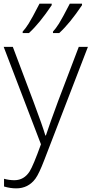

<svg xmlns="http://www.w3.org/2000/svg" viewBox="-20 -786 499 1046"><path d="M2 230V188Q30.3 195.8 59.1 195.8Q111.3 195.3 141.6 147.5Q161.1 116.7 203.1 0L0 -530.8H49.8L162.1 -232.9Q213.4 -95.7 227.1 -47.9H230Q250.5 -110.8 296.9 -235.8L409.2 -530.8H459L221.2 85.9Q192.4 161.1 172.9 187.5Q153.3 213.9 127 227.1Q100.6 240.2 68.4 240.2Q36.1 240.2 2 230ZM426.8 -766.1V-757.8Q360.8 -659.2 302.7 -606H268.6V-613.8Q283.7 -629.9 301.3 -657.7Q318.8 -685.5 360.4 -766.1ZM261.7 -766.1V-757.8Q195.8 -659.2 137.7 -606H103.5V-613.8Q118.7 -629.9 136.2 -657.7Q153.8 -685.5 195.3 -766.1Z"/></svg>

Font: OpenSans-Light
Style: Regular
Weight: 300
Foundry: Ascender Corporation
Version: Version 1.10